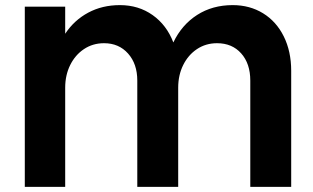

<svg xmlns="http://www.w3.org/2000/svg" viewBox="-20 -731 1223 751"><path d="M1119 -454V0H959V-416Q959 -482 923.5 -522Q888 -562 829 -562Q785 -562 750.5 -539Q716 -516 696.5 -476.5Q677 -437 677 -388V0H517V-416Q517 -481 481 -521.5Q445 -562 387 -562Q343 -562 308.5 -539Q274 -516 254.5 -476.5Q235 -437 235 -388V0H77V-705H235V-599Q270 -652 325 -681.5Q380 -711 449 -711Q522 -711 577 -672Q632 -633 658 -565Q691 -634 751 -672.5Q811 -711 890 -711Q957 -711 1009 -679Q1061 -647 1090 -588.5Q1119 -530 1119 -454Z"/></svg>

Font: TypoPRO Montserrat Alternates
Style: Regular
Weight: 600
Designer: Julieta Ulanovsky
Foundry: Julieta Ulanovsky
Version: Version 6.001